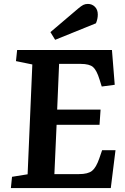

<svg xmlns="http://www.w3.org/2000/svg" viewBox="-20 -954 636 974"><path d="M376 -910.2Q392.1 -923.8 402.3 -929Q412.6 -934.1 425.8 -934.1Q446.8 -934.1 461.4 -919.7Q476.1 -905.3 476.1 -879.9Q476.1 -858.4 466.8 -835.9L259.8 -752L235.8 -791ZM144 -627 61 -644 66.9 -700.2H547.9L562 -523.9L496.1 -515.1L484.9 -550.8Q470.7 -597.2 452.4 -613.5Q434.1 -629.9 389.2 -629.9H279.8L270 -397.9H490.2L484.9 -320.8H267.1L255.9 -70.8H380.9Q426.3 -70.8 447 -87.4Q467.8 -104 483.9 -150.9L498 -191.9H565.9L542 0H35.2L41 -57.1L120.1 -69.8Z"/></svg>

Font: Literata Book
Style: Bold Italic
Weight: 700
Italic angle: -3°
Designer: Latin by Veronika Burian and Jose Scaglione. Greek by Irene Vlachou. Cyrillic by Vera Evstafieva
Foundry: TypeTogether
Version: Version 1.003;PS 001.003;hotconv 1.0.88;makeotf.lib2.5.64775